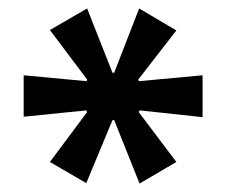

<svg xmlns="http://www.w3.org/2000/svg" viewBox="-20 -739 535 454"><path d="M184 -306 98 -356 186 -474 184 -478 36 -463V-561L185 -547L186 -551L98 -668L186 -719L246 -567H250L309 -719L397 -667L307 -551L308 -547L459 -561V-462L310 -478L308 -474L397 -356L310 -305L250 -455H246Z"/></svg>

Font: Nunito Sans 6pt
Style: Bold
Weight: 700
Version: Version 3.101;gftools[0.9.27]